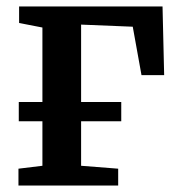

<svg xmlns="http://www.w3.org/2000/svg" viewBox="-20 -573 556 593"><path d="M37 0V-52L111 -61V-488L39 -502V-553H482L487 -341H417L390 -490.5L230.5 -497V-61L345 -52V0ZM38 -258H354.5V-198.5H38Z"/></svg>

Font: Merriweather 24pt SemiBold
Style: Regular
Weight: 600
Designer: Eben Sorkin
Foundry: Eben Sorkin
Version: Version 2.100